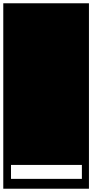

<svg xmlns="http://www.w3.org/2000/svg" viewBox="-32 -937 562 1170"><path d="M-12 -917H510V213H-12ZM35 153H467V68H35Z"/></svg>

Font: Zilla Slab Highlight
Style: Bold
Weight: 700
Designer: Typotheque Type Foundry
Foundry: Typotheque type foundry
Version: Version 1.1; 2017; ttfautohint (v1.6)